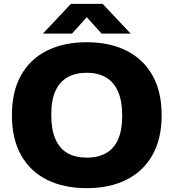

<svg xmlns="http://www.w3.org/2000/svg" viewBox="-20 -970 904 1000"><path d="M432 10Q312.5 10 225 -33.5Q137.5 -77 89.8 -161.8Q42 -246.5 42 -370Q42 -493.5 89.8 -578.2Q137.5 -663 225 -706.5Q312.5 -750 432 -750Q551.5 -750 639 -706Q726.5 -662 774.2 -577.2Q822 -492.5 822 -370Q822 -247.5 774.2 -162.8Q726.5 -78 638.8 -34Q551 10 432 10ZM432 -149Q491 -149 532.2 -172.2Q573.5 -195.5 595 -243.8Q616.5 -292 616.5 -366.5Q616.5 -444 594.5 -493.8Q572.5 -543.5 531.2 -567.2Q490 -591 432 -591Q374 -591 332.5 -568Q291 -545 269 -497Q247 -449 247 -373.5Q247 -295 268.8 -245.2Q290.5 -195.5 331.8 -172.2Q373 -149 432 -149ZM203.5 -795 349.5 -950H514.5L660.5 -795H509L416.5 -897.5H447.5L355 -795Z"/></svg>

Font: Encode Sans SC SemiExpanded ExtraBold
Style: Regular
Weight: 800
Width: 6
Designer: Multiple Designers
Foundry: Impallari Type
Version: Version 3.002